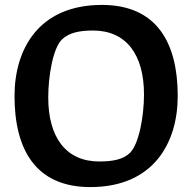

<svg xmlns="http://www.w3.org/2000/svg" viewBox="-20 -750 781 780"><path d="M702 -360C702 -575 618 -730 394 -730C137 -730 39 -550 39 -360C39 -145 123 10 347 10C604 10 702 -170 702 -360ZM358 -626C493 -626 565 -528 565 -366C565 -280 545 -165 508 -129C480 -102 438 -94 383 -94C248 -94 176 -192 176 -354C176 -440 195 -556 233 -591C261 -617 303 -626 358 -626Z"/></svg>

Font: Enriqueta
Style: Bold
Weight: 700
Designer: Viviana Monsalve, Gustavo Ibarra
Foundry: Viviana Monsalve, Gustavo Ibarra
Version: Version 1.002